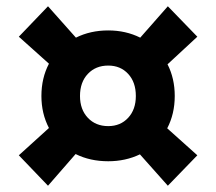

<svg xmlns="http://www.w3.org/2000/svg" viewBox="-20 -635 688 612"><path d="M325 -538Q381 -538 427 -515L515 -615L609 -518L514 -430Q537 -385 537 -329Q537 -272 513 -226L609 -140L515 -43L426 -143Q380 -121 325 -121Q267 -121 221 -144L133 -43L40 -140L136 -227Q112 -273 112 -329Q112 -386 136 -432L40 -518L133 -615L222 -515Q268 -538 325 -538ZM325 -426Q285 -426 260 -399.5Q235 -373 235 -329Q235 -286 260 -259.5Q285 -233 325 -233Q364 -233 388.5 -259.5Q413 -286 413 -329Q413 -373 388.5 -399.5Q364 -426 325 -426Z"/></svg>

Font: Prodigy Sans
Style: Bold
Weight: 700
Designer: Wei Huang
Foundry: Wei Huang
Version: Version 1.003; ttfautohint (v1.8.3)